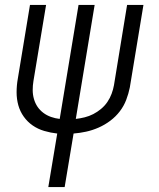

<svg xmlns="http://www.w3.org/2000/svg" viewBox="-20 -540 640 775"><path d="M175 215 211 -1Q184 -4 158.5 -11.5Q133 -19 112 -33.5Q91 -48 76 -69Q61 -90 54 -115Q47 -140 47 -167.5Q47 -195 52 -223L101 -520H166L115 -213Q112 -195 112 -176.5Q112 -158 117 -140.5Q122 -123 131.5 -109Q141 -95 155 -84.5Q169 -74 186 -68Q203 -62 221 -60L297 -520H362L286 -60Q304 -62 322 -66.5Q340 -71 356.5 -79.5Q373 -88 388 -100.5Q403 -113 413.5 -128.5Q424 -144 430.5 -161.5Q437 -179 440 -196L493 -520H559L504 -187Q499 -162 489.5 -137Q480 -112 463.5 -90.5Q447 -69 425 -52.5Q403 -36 378 -25Q353 -14 327.5 -8.5Q302 -3 277 -1L241 215Z"/></svg>

Font: Iosevka SS04 Lt Ex Obl
Style: Regular
Weight: 300
Width: 7
Italic angle: -9°
Monospace: yes
Designer: Belleve Invis
Foundry: Belleve Invis
Version: Version 19.0.0; ttfautohint (v1.8.4)